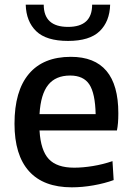

<svg xmlns="http://www.w3.org/2000/svg" viewBox="-20 -792 566 821"><path d="M287 9Q166 9 104 -60Q42 -129 42 -263Q42 -403 103.5 -476Q165 -549 283 -549Q486 -549 486 -308Q486 -284 484.5 -266.5Q483 -249 480 -234H149Q154 -149 188.5 -112Q223 -75 297 -75Q334 -75 377 -82Q420 -89 461 -103L466 -22Q428 -8 380 0.5Q332 9 287 9ZM280 -469Q218 -469 186 -429Q154 -389 149 -304H389Q387 -393 362 -431Q337 -469 280 -469ZM271 -617Q178 -617 135 -658.5Q92 -700 90 -772H167Q167 -677 271 -677Q374 -677 374 -772H451Q449 -700 406 -658.5Q363 -617 271 -617Z"/></svg>

Font: Encode Sans Narrow
Style: Medium
Weight: 500
Designer: Pablo Impallari, Andres Torresi
Foundry: Pablo Impallari, Andres Torresi
Version: Version 1.000; ttfautohint (v1.00) -l 8 -r 50 -G 200 -x 14 -